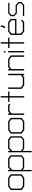

<svg xmlns="http://www.w3.org/2000/svg" viewBox="2356 -3096 962 5714"><g transform="rotate(-90 2837.0 -239.0)"><path d="M404 2H144L40 -75V-401L144 -477H404L508 -401V-75ZM467 -381 390 -438H158L81 -381V-96L158 -39H390L467 -96Z M980 0H702L637 -47V222H598V-477H637V-411L709 -478H980L1073 -402V-76ZM1034 -383 965 -438H725L637 -355V-95L714 -40H965L1034 -95Z M1545 0H1267L1202 -47V222H1163V-477H1202V-411L1274 -478H1545L1638 -402V-76ZM1599 -383 1530 -438H1290L1202 -355V-95L1279 -40H1530L1599 -95Z M2082 2H1822L1718 -75V-401L1822 -477H2082L2186 -401V-75ZM2145 -381 2068 -438H1836L1759 -381V-96L1836 -39H2068L2145 -96Z M2585 -413 2552 -437H2394L2317 -380V0H2276V-478H2317V-429L2381 -478H2566L2610 -445Z M2834 -439V0H2792V-439H2660V-478H2792V-699H2834V-478H2970V-439Z M3457 0V-46L3393 0H3154L3050 -77V-477H3091V-98L3167 -41H3380L3457 -98V-476H3497V0Z M4004 0V-380L3927 -438H3715L3638 -380V-1H3597V-477H3638V-430L3701 -477H3940L4045 -401V0Z M4135 -556V-605H4175V-556ZM4135 0V-478H4175V0Z M4439 -439V0H4397V-439H4265V-478H4397V-699H4439V-478H4575V-439Z M4696 -232V-98L4772 -41H5023L5085 -93L5112 -61L5037 0H4759L4655 -77V-401L4758 -477H5037L5131 -400V-232ZM5090 -381 5023 -438H4772L4696 -380V-271H5090ZM4852 -587 4892 -639V-700H4933V-624L4886 -561Z M5542 0H5219V-37H5529L5596 -93V-156L5528 -218H5298L5211 -296V-398L5298 -476H5608V-439H5313L5249 -383V-311L5313 -255H5543L5634 -173V-75Z"/></g></svg>

Font: Turret Road Light
Style: Regular
Weight: 300
Designer: Noponies
Foundry: Noponies
Version: Version 1.001; ttfautohint (v1.8)